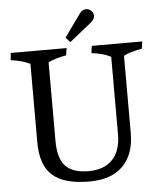

<svg xmlns="http://www.w3.org/2000/svg" viewBox="-58 -902 803 959"><g transform="rotate(-5 343.5 -422.5)"><path d="M109 -210V-604Q70 -624 12 -631L16 -667H296L290 -631Q233 -621 200 -604V-210Q200 -122 236.5 -83.5Q273 -45 352 -45Q430 -45 472 -89Q514 -133 514 -216V-604Q477 -624 417 -631L422 -667H675L670 -631Q611 -621 578 -604V-216Q578 -109 519.5 -51Q461 7 352 7Q224 7 166.5 -45Q109 -97 109 -210ZM378 -835Q391 -852 410 -852Q424 -852 435 -841.5Q446 -831 446 -817Q446 -806 440 -797Q434 -788 421 -778L317 -695L295 -719Z"/></g></svg>

Font: Caladea
Style: Regular
Weight: 400
Designer: Carolina Giovagnoli and Andres Torresi
Foundry: Carolina Giovagnoli & Andres Torresi
Version: Version 1.001